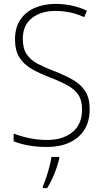

<svg xmlns="http://www.w3.org/2000/svg" viewBox="-20 -744 529 985"><path d="M440 -184Q440 -120 412 -77Q384 -34 335 -12Q286 10 222 10Q168 10 125.5 2Q83 -6 50 -19V-59Q85 -45 129.5 -35.5Q174 -26 223 -26Q302 -26 351.5 -66Q401 -106 401 -183Q401 -229 382 -257.5Q363 -286 325.5 -306.5Q288 -327 233 -348Q181 -368 141.5 -391Q102 -414 79.5 -449.5Q57 -485 57 -543Q57 -602 84 -642.5Q111 -683 158 -703.5Q205 -724 265 -724Q309 -724 350 -715Q391 -706 426 -689L412 -656Q373 -674 335.5 -681Q298 -688 264 -688Q191 -688 144 -651.5Q97 -615 97 -545Q97 -495 117 -465.5Q137 -436 173 -417Q209 -398 256 -380Q313 -358 354 -334.5Q395 -311 417.5 -276Q440 -241 440 -184ZM284 69Q276 105 259.5 146Q243 187 222 221H200V213Q207 196 216.5 168.5Q226 141 233.5 111.5Q241 82 244 61H284Z"/></svg>

Font: Noto Sans Armenian SemiCondensed ExtraLight
Style: Regular
Weight: 200
Width: 4
Designer: Monotype Design Team
Foundry: Monotype Imaging Inc.
Version: Version 2.008; ttfautohint (v1.8.4.7-5d5b)